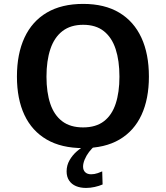

<svg xmlns="http://www.w3.org/2000/svg" viewBox="-20 -741 841 974"><path d="M401.9 10.3Q291.5 10.3 216.8 -33.2Q142.1 -76.7 104 -157.7Q65.9 -238.8 65.9 -352.5Q65.9 -467.3 104.2 -550Q142.6 -632.8 217.5 -677Q292.5 -721.2 401.9 -721.2Q510.7 -721.2 585 -676.8Q659.2 -632.3 697.3 -549.8Q735.4 -467.3 735.4 -352.5Q735.4 -239.3 697.8 -158Q660.2 -76.7 586.2 -33.2Q512.2 10.3 401.9 10.3ZM401.4 -94.7Q466.8 -94.7 507.3 -126Q547.9 -157.2 566.9 -215.1Q585.9 -272.9 585.9 -352.1Q585.9 -433.1 566.7 -491.9Q547.4 -550.8 506.8 -583Q466.3 -615.2 401.9 -615.2Q338.4 -615.2 296.9 -583.3Q255.4 -551.3 235.6 -492.2Q215.8 -433.1 215.8 -352.1Q215.8 -272.5 235.1 -214.8Q254.4 -157.2 295.4 -126Q336.4 -94.7 401.4 -94.7ZM416.5 212.4Q387.7 212.4 365.5 203.1Q343.3 193.8 330.6 174.8Q317.9 155.8 317.9 128.4Q317.9 97.7 332.8 71.8Q347.7 45.9 369.6 26.9Q391.6 7.8 413.1 -2.4H463.4Q445.8 11.2 431.6 30Q417.5 48.8 409.4 68.6Q401.4 88.4 401.4 104Q401.4 122.6 412.4 132.8Q423.3 143.1 442.4 143.1Q459.5 143.1 476.1 137.2Q492.7 131.3 498.5 128.4L500.5 194.8Q482.4 202.6 460.2 207.5Q438 212.4 416.5 212.4Z"/></svg>

Font: Comme SemiBold
Style: Regular
Weight: 600
Version: Version 1.000;gftools[0.9.27]